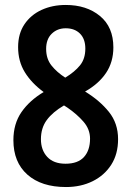

<svg xmlns="http://www.w3.org/2000/svg" viewBox="-20 -744 530 774"><path d="M246 10Q147 10 90.5 -40Q34 -90 34 -179Q34 -245 66.5 -292Q99 -339 156 -373Q107 -409 80 -453Q53 -497 53 -554Q53 -608 78.5 -646Q104 -684 147.5 -704Q191 -724 245 -724Q329 -724 383 -679.5Q437 -635 437 -553Q437 -494 407.5 -450Q378 -406 323 -375Q382 -339 419 -293Q456 -247 456 -183Q456 -123 428.5 -80Q401 -37 353.5 -13.5Q306 10 246 10ZM243 -431Q281 -454 302.5 -480.5Q324 -507 324 -548Q324 -587 302.5 -608.5Q281 -630 245 -630Q211 -630 188.5 -608Q166 -586 166 -547Q166 -507 187.5 -480Q209 -453 243 -431ZM244 -84Q294 -84 318.5 -111Q343 -138 343 -185Q343 -223 316.5 -253.5Q290 -284 252 -310L238 -319Q192 -292 168.5 -260Q145 -228 145 -183Q145 -139 170.5 -111.5Q196 -84 244 -84Z"/></svg>

Font: Noto Sans Malayalam Condensed SemiBold
Style: Regular
Weight: 600
Width: 3
Designer: Jelle Bosma - Monotype Design Team
Foundry: Monotype Imaging Inc.
Version: Version 2.104; ttfautohint (v1.8.4.7-5d5b)